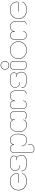

<svg xmlns="http://www.w3.org/2000/svg" viewBox="2344 -3162 1052 5780"><g transform="rotate(-90 2870.0 -272.0)"><path d="M300 10Q222 10 161 -21Q100 -52 65 -109Q30 -166 30 -244Q30 -314 63 -372Q96 -430 156.5 -464.5Q217 -499 297 -499H312Q391 -499 443.5 -466.5Q496 -434 522.5 -384.5Q549 -335 549 -283Q549 -265 536 -252.5Q523 -240 505 -240H260Q253 -240 253 -246Q253 -252 260 -252H505Q519 -252 528 -260.5Q537 -269 537 -283Q537 -332 512 -379Q487 -426 437.5 -456.5Q388 -487 312 -487H297Q220 -487 162.5 -454Q105 -421 73.5 -366Q42 -311 42 -244Q42 -170 75.5 -115.5Q109 -61 167.5 -31.5Q226 -2 300 -2Q385 -2 447.5 -32Q510 -62 532 -128Q534 -132 538 -132Q542 -132 543 -129Q544 -126 543 -124Q519 -54 454 -22Q389 10 300 10Z M795 0Q702 0 653 -42Q604 -84 604 -153Q604 -159 610 -159Q616 -159 616 -153Q616 -89 661.5 -50.5Q707 -12 795 -12H927Q1001 -12 1039 -51.5Q1077 -91 1079 -150Q1081 -191 1064.5 -226.5Q1048 -262 1019 -283Q1003 -294 984.5 -300.5Q966 -307 945 -307Q938 -307 938 -313Q938 -319 945 -319Q966 -319 985.5 -313Q1005 -307 1021 -296Q1061 -330 1061 -380Q1061 -420 1027 -448Q993 -476 933 -476H777Q714 -476 671 -440Q628 -404 628 -345Q628 -283 671 -245.5Q714 -208 777 -208Q783 -208 783 -202Q783 -196 777 -196Q733 -196 696 -214.5Q659 -233 637.5 -266.5Q616 -300 616 -345Q616 -388 637.5 -420Q659 -452 696 -470Q733 -488 777 -488H933Q998 -488 1035.5 -456Q1073 -424 1073 -380Q1073 -355 1062 -330.5Q1051 -306 1030 -289Q1059 -266 1076 -229Q1093 -192 1091 -150Q1089 -87 1047.5 -43.5Q1006 0 927 0Z M1259 234Q1219 234 1190 205.5Q1161 177 1161 137V-390Q1161 -431 1190 -459.5Q1219 -488 1259 -488H1311Q1346 -488 1374 -467Q1402 -446 1407 -409Q1425 -456 1461.5 -477Q1498 -498 1553 -498Q1605 -498 1645 -468Q1685 -438 1708.5 -382.5Q1732 -327 1732 -250Q1732 -200 1723 -153.5Q1714 -107 1693 -70Q1672 -33 1636.5 -11.5Q1601 10 1548 10Q1458 10 1409 -34Q1360 -78 1360 -141Q1360 -147 1366 -147Q1372 -147 1372 -141Q1372 -83 1417.5 -42.5Q1463 -2 1548 -2Q1615 -2 1652.5 -37.5Q1690 -73 1705 -129.5Q1720 -186 1720 -250Q1720 -361 1672.5 -423.5Q1625 -486 1552 -486Q1488 -486 1457 -460Q1426 -434 1409 -382Q1408 -377 1403 -377Q1397 -377 1397 -383V-388Q1397 -428 1373 -452Q1349 -476 1311 -476H1259Q1223 -476 1198 -451Q1173 -426 1173 -390V137Q1173 173 1198 197.5Q1223 222 1259 222H1311Q1347 222 1372 197.5Q1397 173 1397 137V53Q1397 47 1403 47Q1409 47 1409 53V137Q1409 177 1380.5 205.5Q1352 234 1311 234Z M2001 10Q1943 10 1894 -16.5Q1845 -43 1816 -96.5Q1787 -150 1787 -232V-253Q1787 -331 1814 -385.5Q1841 -440 1889 -469Q1937 -498 1998 -498Q2057 -498 2092 -477Q2127 -456 2150 -418Q2158 -450 2186 -469Q2214 -488 2248 -488H2302Q2346 -488 2375.5 -460Q2405 -432 2405 -388V-95Q2405 -52 2374.5 -26Q2344 0 2302 0H2255Q2197 0 2172 -36Q2170 -39 2171.5 -42Q2173 -45 2177 -45Q2181 -45 2182 -42Q2202 -12 2255 -12H2302Q2340 -12 2366.5 -34Q2393 -56 2393 -95V-388Q2393 -427 2366.5 -451.5Q2340 -476 2302 -476H2248Q2214 -476 2189 -457Q2164 -438 2159 -403Q2169 -383 2169 -357Q2169 -351 2163 -351Q2157 -351 2157 -357Q2157 -379 2148 -397Q2129 -438 2094.5 -462Q2060 -486 1998 -486Q1910 -486 1854.5 -425Q1799 -364 1799 -253V-232Q1799 -153 1826 -102Q1853 -51 1899 -26.5Q1945 -2 2001 -2Q2063 -2 2104 -29Q2145 -56 2145 -96Q2145 -101 2151 -101Q2157 -101 2157 -95Q2157 -66 2136.5 -42Q2116 -18 2080.5 -4Q2045 10 2001 10Z M2583 0Q2543 0 2514 -28.5Q2485 -57 2485 -97V-388Q2485 -429 2514 -458.5Q2543 -488 2583 -488H2631Q2669 -488 2696.5 -463Q2724 -438 2728 -399Q2743 -441 2782 -469.5Q2821 -498 2876 -498Q2924 -498 2960.5 -474.5Q2997 -451 3018 -412Q3039 -373 3039 -324V-96Q3039 -56 3010.5 -28Q2982 0 2941 0Q2934 0 2934 -6Q2934 -12 2941 -12Q2977 -12 3002 -36.5Q3027 -61 3027 -96V-324Q3027 -369 3008 -406Q2989 -443 2955 -464.5Q2921 -486 2876 -486Q2832 -486 2800 -467.5Q2768 -449 2750 -419Q2732 -389 2729 -354Q2729 -348 2723 -348Q2717 -348 2717 -354V-388Q2717 -426 2692 -451Q2667 -476 2631 -476H2583Q2547 -476 2522 -449.5Q2497 -423 2497 -388V-97Q2497 -62 2522 -37Q2547 -12 2583 -12H2635Q2671 -12 2695.5 -37Q2720 -62 2720 -97Q2720 -103 2726 -103Q2732 -103 2732 -97Q2732 -57 2704 -28.5Q2676 0 2635 0Z M3300 0Q3207 0 3158 -42Q3109 -84 3109 -153Q3109 -159 3115 -159Q3121 -159 3121 -153Q3121 -89 3166.5 -50.5Q3212 -12 3300 -12H3432Q3506 -12 3544 -51.5Q3582 -91 3584 -150Q3586 -191 3569.5 -226.5Q3553 -262 3524 -283Q3508 -294 3489.5 -300.5Q3471 -307 3450 -307Q3443 -307 3443 -313Q3443 -319 3450 -319Q3471 -319 3490.5 -313Q3510 -307 3526 -296Q3566 -330 3566 -380Q3566 -420 3532 -448Q3498 -476 3438 -476H3282Q3219 -476 3176 -440Q3133 -404 3133 -345Q3133 -283 3176 -245.5Q3219 -208 3282 -208Q3288 -208 3288 -202Q3288 -196 3282 -196Q3238 -196 3201 -214.5Q3164 -233 3142.5 -266.5Q3121 -300 3121 -345Q3121 -388 3142.5 -420Q3164 -452 3201 -470Q3238 -488 3282 -488H3438Q3503 -488 3540.5 -456Q3578 -424 3578 -380Q3578 -355 3567 -330.5Q3556 -306 3535 -289Q3564 -266 3581 -229Q3598 -192 3596 -150Q3594 -87 3552.5 -43.5Q3511 0 3432 0Z M3794 -523Q3739 -523 3703 -559Q3667 -595 3667 -650Q3667 -706 3703 -742Q3739 -778 3794 -778Q3849 -778 3885 -742Q3921 -706 3921 -650Q3921 -595 3885 -559Q3849 -523 3794 -523ZM3679 -650Q3679 -599 3711 -567Q3743 -535 3794 -535Q3845 -535 3877 -567Q3909 -599 3909 -650Q3909 -701 3877 -733.5Q3845 -766 3794 -766Q3743 -766 3711 -733.5Q3679 -701 3679 -650ZM3758 0Q3720 0 3693 -28Q3666 -56 3666 -96V-390Q3666 -431 3694 -459.5Q3722 -488 3768 -488H3822Q3867 -488 3894.5 -459.5Q3922 -431 3922 -390V-96Q3922 -56 3896.5 -28Q3871 0 3834 0ZM3678 -96Q3678 -61 3701 -36.5Q3724 -12 3758 -12H3834Q3866 -12 3888 -36.5Q3910 -61 3910 -96V-390Q3910 -426 3886 -451Q3862 -476 3822 -476H3768Q3727 -476 3702.5 -451Q3678 -426 3678 -390Z M4246 10Q4174 10 4115.5 -22.5Q4057 -55 4022 -111.5Q3987 -168 3987 -238V-248Q3987 -321 4022 -377Q4057 -433 4115.5 -465.5Q4174 -498 4246 -498H4252Q4325 -498 4383.5 -465.5Q4442 -433 4477 -377Q4512 -321 4512 -248V-238Q4512 -168 4477 -111.5Q4442 -55 4383.5 -22.5Q4325 10 4252 10ZM3999 -238Q3999 -171 4032 -117.5Q4065 -64 4121 -33Q4177 -2 4246 -2H4252Q4322 -2 4378 -33Q4434 -64 4467 -117.5Q4500 -171 4500 -238V-248Q4500 -318 4467 -371.5Q4434 -425 4378 -455.5Q4322 -486 4252 -486H4246Q4177 -486 4121 -455.5Q4065 -425 4032 -371.5Q3999 -318 3999 -248Z M4670 0Q4630 0 4601 -28.5Q4572 -57 4572 -97V-388Q4572 -429 4601 -458.5Q4630 -488 4670 -488H4718Q4756 -488 4783.5 -463Q4811 -438 4815 -399Q4830 -441 4869 -469.5Q4908 -498 4963 -498Q5011 -498 5047.5 -474.5Q5084 -451 5105 -412Q5126 -373 5126 -324V-96Q5126 -56 5097.5 -28Q5069 0 5028 0Q5021 0 5021 -6Q5021 -12 5028 -12Q5064 -12 5089 -36.5Q5114 -61 5114 -96V-324Q5114 -369 5095 -406Q5076 -443 5042 -464.5Q5008 -486 4963 -486Q4919 -486 4887 -467.5Q4855 -449 4837 -419Q4819 -389 4816 -354Q4816 -348 4810 -348Q4804 -348 4804 -354V-388Q4804 -426 4779 -451Q4754 -476 4718 -476H4670Q4634 -476 4609 -449.5Q4584 -423 4584 -388V-97Q4584 -62 4609 -37Q4634 -12 4670 -12H4722Q4758 -12 4782.5 -37Q4807 -62 4807 -97Q4807 -103 4813 -103Q4819 -103 4819 -97Q4819 -57 4791 -28.5Q4763 0 4722 0Z M5461 10Q5383 10 5322 -21Q5261 -52 5226 -109Q5191 -166 5191 -244Q5191 -314 5224 -372Q5257 -430 5317.5 -464.5Q5378 -499 5458 -499H5473Q5552 -499 5604.5 -466.5Q5657 -434 5683.5 -384.5Q5710 -335 5710 -283Q5710 -265 5697 -252.5Q5684 -240 5666 -240H5421Q5414 -240 5414 -246Q5414 -252 5421 -252H5666Q5680 -252 5689 -260.5Q5698 -269 5698 -283Q5698 -332 5673 -379Q5648 -426 5598.5 -456.5Q5549 -487 5473 -487H5458Q5381 -487 5323.5 -454Q5266 -421 5234.5 -366Q5203 -311 5203 -244Q5203 -170 5236.5 -115.5Q5270 -61 5328.5 -31.5Q5387 -2 5461 -2Q5546 -2 5608.5 -32Q5671 -62 5693 -128Q5695 -132 5699 -132Q5703 -132 5704 -129Q5705 -126 5704 -124Q5680 -54 5615 -22Q5550 10 5461 10Z"/></g></svg>

Font: Moirai One
Style: Regular
Weight: 400
Designer: Jiyeon Park
Foundry: JAMO
Version: Version 1.000; ttfautohint (v1.8.4.7-5d5b);gftools[0.9.29]